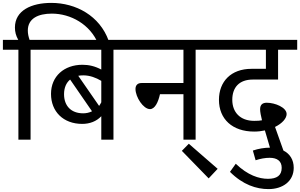

<svg xmlns="http://www.w3.org/2000/svg" viewBox="-40 -964 2071 1325"><path d="M-20 -621H87V0H171V-621H265V-689H164C157 -710 152 -730 152 -753C152 -837 224 -870 318 -870C447 -870 582 -797 638 -661L710 -683C648 -855 484 -944 314 -944C177 -944 63 -892 63 -774C63 -744 70 -717 86 -689H-20Z M230 -689V-621H659V-484C616 -507 574 -517 529 -517C403 -517 312 -438 312 -316C312 -194 397 -109 527 -109C579 -109 625 -126 659 -162V0H743V-621H863V-689ZM402 -314C402 -358 417 -393 444 -415L595 -196C575 -186 554 -182 534 -182C450 -182 402 -234 402 -314ZM535 -444C580 -444 622 -428 659 -406V-258C655 -249 649 -241 644 -233L500 -441C511 -443 523 -444 535 -444Z M823 -621H1226V-391H936C911 -391 895 -377 895 -350C895 -294 949 -211 995 -211C1029 -211 1052 -259 1064 -314H1226V0H1310V-621H1430V-689H823Z M1400 267 1462 201 1263 28 1215 77Z M1390 -689V-621H1795V-489H1695C1555 -489 1471 -402 1471 -275C1471 -142 1564 -56 1714 -56C1741 -56 1765 -59 1788 -64L1823 55H1822C1786 55 1743 62 1705 75L1724 142C1757 131 1790 125 1821 125C1872 125 1904 147 1904 194C1904 247 1871 270 1809 270C1748 270 1670 246 1587 166L1547 222C1636 311 1729 341 1813 341C1911 341 1987 287 1987 194C1987 138 1960 97 1916 75L1858 -88C1909 -113 1938 -148 1938 -177C1938 -222 1859 -255 1801 -255C1771 -255 1755 -241 1755 -210C1755 -191 1761 -163 1768 -134C1755 -131 1738 -130 1714 -130C1617 -130 1563 -190 1563 -275C1563 -361 1611 -415 1705 -415H1879V-621H2011V-689Z"/></svg>

Font: FiraGO Unicode
Style: Regular
Weight: 400
Designer: bBox Type
Foundry: bBox Type GmbH
Version: Version 1.001;PS 001.001;hotconv 1.0.88;makeotf.lib2.5.64775